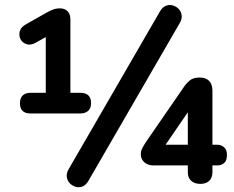

<svg xmlns="http://www.w3.org/2000/svg" viewBox="-20 -743 952 780"><path d="M104 -282Q61 -282 61 -324Q61 -344 72 -355Q83 -366 104 -366H166V-616H208L126 -570Q105 -558 88 -563.5Q71 -569 63.5 -583.5Q56 -598 60 -615Q64 -632 85 -644L168 -691Q182 -699 195 -704Q208 -709 223 -709Q237 -709 246.5 -703.5Q256 -698 261 -688Q266 -678 266 -664V-366H306Q350 -366 350 -324Q350 -304 338.5 -293Q327 -282 306 -282ZM339 -8Q329 9 315.5 14.5Q302 20 288 16Q274 12 264 2Q254 -8 251.5 -23.5Q249 -39 259 -56L630 -697Q640 -714 654 -719.5Q668 -725 682 -721Q696 -717 706 -706.5Q716 -696 718 -681Q720 -666 710 -649ZM794 4Q770 4 756.5 -8.5Q743 -21 743 -43V-71H603Q580 -71 566 -84Q552 -97 552 -116Q552 -130 559 -143Q566 -156 577 -172L730 -394Q735 -402 749.5 -415Q764 -428 791 -428Q817 -428 830 -414Q843 -400 843 -374V-155H863Q879 -155 890.5 -144.5Q902 -134 902 -114Q902 -90 890.5 -80.5Q879 -71 863 -71H843V-43Q843 -21 830 -8.5Q817 4 794 4ZM743 -155V-322H767L639 -135V-155Z"/></svg>

Font: Nunito
Style: Bold
Weight: 700
Designer: Vernon Adams
Foundry: Vernon Adams
Version: Version 3.602